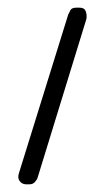

<svg xmlns="http://www.w3.org/2000/svg" viewBox="-20 -454 288 501"><path d="M78 10Q77 14 71 21Q66 27 56 27H49Q37 27 31 18Q25 10 30 -4L158 -416L164 -428Q168 -434 179 -434H187Q199 -434 202.5 -427Q206 -420 206 -412Q206 -405 205 -403Z"/></svg>

Font: Chathura ExtraBold
Style: Regular
Weight: 800
Designer: Appaji Ambarisha Darbha
Foundry: Aditya Fonts
Version: Version 1.002 2016